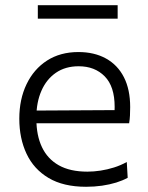

<svg xmlns="http://www.w3.org/2000/svg" viewBox="-20 -706 568 736"><path d="M310 10Q223 10 166.2 -23.8Q109.5 -57.5 81.8 -116.5Q54 -175.5 54 -251Q54 -325.5 81.8 -383.2Q109.5 -441 160.2 -473.8Q211 -506.5 280.5 -506.5Q341.5 -506.5 386.2 -481.8Q431 -457 455 -410Q479 -363 479 -295.5Q479 -277.5 478.2 -262.8Q477.5 -248 475 -233.5L418 -266.5Q419 -274.5 419.2 -282Q419.5 -289.5 419.5 -296.5Q419.5 -374.5 381.5 -413.2Q343.5 -452 281.5 -452Q230.5 -452 194.2 -427Q158 -402 138.8 -358Q119.5 -314 119.5 -257.5V-249Q119.5 -187 140.8 -142Q162 -97 205.2 -72.5Q248.5 -48 315 -48Q339.5 -48 365.5 -52Q391.5 -56 417 -64Q442.5 -72 466 -85L469.5 -24.5Q450.5 -14 425.5 -6.2Q400.5 1.5 371 5.8Q341.5 10 310 10ZM82.5 -233.5V-282L434 -284L475 -270.5V-233.5ZM125 -634.5V-686Q159.5 -686 198 -686Q236.5 -686 278 -686Q320 -686 358.2 -686Q396.5 -686 431 -686V-634.5Q396.5 -634.5 358.2 -634.5Q320 -634.5 278 -634.5Q236.5 -634.5 198 -634.5Q159.5 -634.5 125 -634.5Z"/></svg>

Font: Commissioner Thin Light
Style: Regular
Weight: 300
Version: Version 1.000